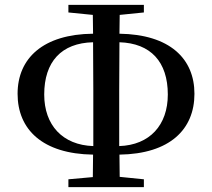

<svg xmlns="http://www.w3.org/2000/svg" viewBox="-20 -766 869 786"><path d="M260 0H569V-32L470 -42L469 -133C675 -136 776 -236 776 -382C776 -526 675 -625 469 -628L470 -705L569 -715V-746H260V-715L360 -705L361 -628C157 -626 52 -528 52 -382C52 -236 154 -136 361 -133L360 -41L260 -32ZM362 -168C236 -172 161 -254 161 -379C161 -513 231 -590 361 -593L362 -396V-344ZM469 -593C597 -589 667 -513 667 -379C667 -254 593 -172 468 -168V-345V-397Z"/></svg>

Font: GenKiMin2 TW SB
Style: Regular
Weight: 600
Version: Version 2.100;PS 2.1;hotconv 16.6.51;makeotf.lib2.5.65220 DE